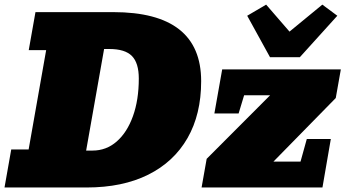

<svg xmlns="http://www.w3.org/2000/svg" viewBox="-40 -831 1531 851"><path d="M-20 0 9.8 -168.5H86.9L164.6 -608.9H87.4L117.2 -777.3H461.9Q851.6 -777.3 851.6 -471.2Q851.6 -324.2 791 -218.8Q730.5 -113.3 616.7 -56.6Q502.9 0 343.8 0ZM341.8 -163.6H370.1Q431.2 -163.6 477.3 -203.9Q523.4 -244.1 549.3 -316.2Q575.2 -388.2 575.2 -482.9Q575.2 -551.8 544.7 -582.8Q514.2 -613.8 444.8 -613.8H421.4ZM853.5 0 876 -127 1157.2 -408.7H1042L1017.6 -328.1H910.2L944.8 -523.4H1470.7L1448.2 -396.5L1171.9 -114.7H1292L1319.8 -214.8H1426.3L1389.2 0ZM1156.7 -577.6 1055.7 -761.2 1139.6 -810.5 1243.2 -690.9 1388.7 -810.5 1455.1 -761.2 1289.1 -577.6Z"/></svg>

Font: Bevan
Style: Italic
Weight: 400
Italic angle: -10°
Designer: Vernon Adams
Foundry: Vernon Adams
Version: Version 2.100; ttfautohint (v1.8.3)